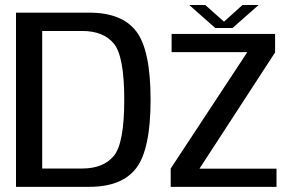

<svg xmlns="http://www.w3.org/2000/svg" viewBox="-20 -724 1139 744"><path d="M42 0H325.5Q453 0 508.2 -73Q563.5 -146 563.5 -337.5Q563.5 -529.5 508.2 -602.2Q453 -675 325.5 -675H42ZM143.5 -71V-604H298Q380.5 -604 421 -555.2Q461.5 -506.5 461.5 -337.5Q461.5 -168.5 421 -119.8Q380.5 -71 298 -71ZM641.5 0H1051.5V-70.5H749L749.5 -65L1046 -521V-592.5H645V-522H942.5L942 -527.5L641.5 -71ZM814 -615.5H881L982 -704.5H919.5L848 -640L775.5 -704.5H713.5Z"/></svg>

Font: Anybody UltraCondensed Thin
Style: Regular
Weight: 400
Version: Version 1.111